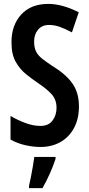

<svg xmlns="http://www.w3.org/2000/svg" viewBox="-20 -744 459 985"><path d="M385 -198Q385 -134 359.5 -87Q334 -40 289.5 -15Q245 10 188 10Q151 10 110.5 1Q70 -8 34 -28V-149Q72 -127 111.5 -112.5Q151 -98 187 -98Q229 -98 249.5 -125.5Q270 -153 270 -191Q270 -233 244.5 -261Q219 -289 172 -320Q144 -339 113 -364Q82 -389 60.5 -427Q39 -465 39 -525Q38 -613 88 -668.5Q138 -724 228 -724Q299 -724 384 -681L349 -578Q311 -598 284.5 -607Q258 -616 231 -616Q196 -616 175.5 -592Q155 -568 155 -531Q155 -501 164.5 -481Q174 -461 195 -444Q216 -427 251 -404Q317 -364 351 -316.5Q385 -269 385 -198ZM265 71Q253 108 235 148Q217 188 198 221H129V209Q133 191 138.5 164.5Q144 138 148.5 110Q153 82 156 61H265Z"/></svg>

Font: Noto Sans Malayalam ExtraCondensed SemiBold
Style: Regular
Weight: 600
Width: 2
Designer: Jelle Bosma - Monotype Design Team
Foundry: Monotype Imaging Inc.
Version: Version 2.104; ttfautohint (v1.8.4.7-5d5b)